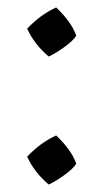

<svg xmlns="http://www.w3.org/2000/svg" viewBox="-20 -476 276 516"><path d="M111 -324Q72 -357 53 -399Q89 -437 131 -456Q172 -417 185 -380Q176 -366 153 -349.5Q130 -333 111 -324ZM111 20Q72 -13 53 -55Q89 -93 131 -112Q172 -73 185 -36Q176 -22 153 -5.5Q130 11 111 20Z"/></svg>

Font: Rosarivo
Style: Regular
Weight: 400
Designer: Pablo Ugerman
Foundry: Pablo Ugerman
Version: Version 1.003